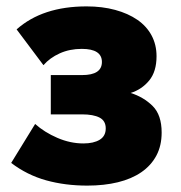

<svg xmlns="http://www.w3.org/2000/svg" viewBox="-20 -510 566 601"><path d="M90 -122Q119 -96 159.5 -78.5Q200 -61 241 -61Q273 -61 292 -72.5Q311 -84 311 -108Q311 -132 291.5 -142Q272 -152 237 -152H139V-275H237Q299 -275 299 -316Q299 -357 236 -357Q198 -357 167 -343Q136 -329 116 -306L32 -418Q113 -490 251 -490Q300 -490 340.5 -479Q381 -468 410 -448Q439 -428 454.5 -399Q470 -370 470 -334Q470 -286 447 -258Q424 -230 389 -219Q430 -206 458 -178Q486 -150 486 -95Q486 -54 469.5 -23Q453 8 422.5 29Q392 50 349 60.5Q306 71 253 71Q184 71 124.5 54.5Q65 38 15 0Z"/></svg>

Font: OA Gothic ExtraBold
Style: Regular
Weight: 800
Designer: Choi Chi-young, Lee Jaesang, Lee Juhyun, Han Dohee
Foundry: DDUNGSANG CORP.
Version: Version 1.000;Build 20210203